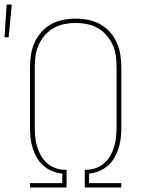

<svg xmlns="http://www.w3.org/2000/svg" viewBox="-33 -825 653 845"><path d="M99 0V-19H241V-61Q218 -63 196.5 -72Q175 -81 158 -96Q141 -111 129.5 -131Q118 -151 111 -173Q104 -195 101.5 -218Q99 -241 99 -264V-530Q99 -558 103.5 -585.5Q108 -613 119.5 -638.5Q131 -664 150 -685Q169 -706 193 -719Q217 -732 244.5 -737.5Q272 -743 300 -743Q328 -743 355.5 -737.5Q383 -732 407 -719Q431 -706 450 -685Q469 -664 480.5 -638.5Q492 -613 496.5 -585.5Q501 -558 501 -530V-264Q501 -241 498.5 -218Q496 -195 489 -173Q482 -151 470.5 -131Q459 -111 442 -96Q425 -81 403.5 -72Q382 -63 359 -61V-19H501V0H340V-78H353Q374 -79 393.5 -87Q413 -95 428.5 -109.5Q444 -124 454 -142.5Q464 -161 470 -181Q476 -201 478 -222Q480 -243 480 -264V-530Q480 -555 476.5 -580Q473 -605 462.5 -628Q452 -651 435.5 -670Q419 -689 397 -701.5Q375 -714 350 -719Q325 -724 300 -724Q275 -724 250 -719Q225 -714 203 -701.5Q181 -689 164.5 -670Q148 -651 137.5 -628Q127 -605 123.5 -580Q120 -555 120 -530V-264Q120 -243 122 -222Q124 -201 130 -181Q136 -161 146 -142.5Q156 -124 171.5 -109.5Q187 -95 206.5 -87Q226 -79 247 -78H260V0ZM-13 -661 -4 -805H19L5 -661Z"/></svg>

Font: Iosevka Thin Extended
Style: Regular
Weight: 100
Width: 7
Monospace: yes
Designer: Belleve Invis
Foundry: Belleve Invis
Version: Version 32.5.0; ttfautohint (v1.8.4)